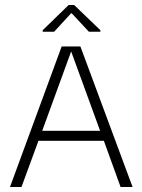

<svg xmlns="http://www.w3.org/2000/svg" viewBox="-20 -749 569 769"><path d="M66 0 134 -185H396L463 0H511L302 -563H227L20 0ZM149 -225 265 -543 381 -225ZM151 -622H197L265 -696H267L336 -622H382V-628L277 -729H255L151 -628Z"/></svg>

Font: OSH Darker Grotesque
Style: Regular
Weight: 400
Designer: Gabriel Lam
Foundry: TypeRant
Version: Version 1.000;Glyphs 3.1.1 (3148)